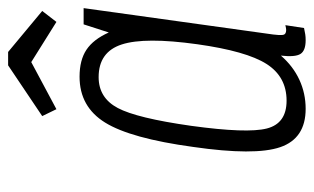

<svg xmlns="http://www.w3.org/2000/svg" viewBox="-170 -593 773 473"><g transform="rotate(-90 216.5 -356.5)"><path d="M393 -537 373 -475Q356 -513 330.5 -530Q305 -547 264 -547Q190 -547 151 -484Q112 -421 91 -267Q69 -115 90.5 -52.5Q112 10 185 10Q223 10 256.5 -5.5Q290 -21 316 -51Q312 -16 320 -3Q328 10 354 10Q362 10 368.5 9Q375 8 384 6L391 -40Q387 -39 384 -38.5Q381 -38 379 -38Q368 -38 367 -46.5Q366 -55 368 -70L433 -537ZM344 -257Q327 -136 295.5 -86.5Q264 -37 205 -37Q149 -37 136.5 -85.5Q124 -134 143 -272Q162 -406 187 -453Q212 -500 263 -500Q325 -500 343.5 -443Q362 -386 344 -257ZM292 -723 167 -639 184 -604 300 -666 399 -604 426 -639 325 -723Z"/></g></svg>

Font: Secuela ExtLt
Style: Italic
Weight: 200
Italic angle: -8°
Designer: Fernando Haro
Foundry: deFharo
Version: Version 1.704